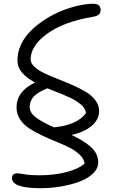

<svg xmlns="http://www.w3.org/2000/svg" viewBox="-20 -740 601 1009"><path d="M191.9 249Q43 249 43 195.8Q43 170.9 71.8 170.9Q79.6 170.9 109.9 176Q140.1 181.2 184.1 181.2Q263.7 181.2 328.4 164.6Q393.1 147.9 424.8 119.1Q420.9 94.2 398.9 73Q377 51.8 345.2 35.9Q313.5 20 275.9 4.6Q238.3 -10.7 201.7 -27.8Q165 -44.9 134.8 -64.5Q104.5 -84 85.7 -112.3Q66.9 -140.6 66.9 -174.8Q66.9 -260.3 164.1 -306.2Q120.1 -330.1 95.9 -358.4Q71.8 -386.7 71.8 -424.8Q71.8 -467.3 91.3 -507.6Q110.8 -547.9 143.3 -579.6Q175.8 -611.3 217.5 -638.2Q259.3 -665 303.7 -682.9Q348.1 -700.7 391.4 -710.4Q434.6 -720.2 470.2 -720.2Q508.8 -720.2 508.8 -687Q508.8 -671.9 498.5 -663.1Q488.3 -654.3 463.9 -650.9Q314.5 -625.5 227.8 -562.7Q141.1 -500 141.1 -428.2Q141.1 -407.7 160.9 -389.2Q180.7 -370.6 212.4 -355.5Q244.1 -340.3 282.5 -325.4Q320.8 -310.5 359.4 -293.7Q397.9 -276.9 429.7 -258.1Q461.4 -239.3 481.2 -213.1Q501 -187 501 -157.2Q501 -112.3 462.4 -79.1Q423.8 -45.9 356 -30.8Q387.2 -16.1 409.9 -2.4Q432.6 11.2 453.6 28.8Q474.6 46.4 485.4 67.6Q496.1 88.9 496.1 112.8Q496.1 145.5 468.5 172.1Q440.9 198.7 396.2 215.1Q351.6 231.4 298.8 240.2Q246.1 249 191.9 249ZM136.2 -178.2Q136.2 -147 168.7 -122.8Q201.2 -98.6 263.2 -70.8Q386.2 -82.5 432.1 -146Q430.2 -158.7 423.3 -170.4Q416.5 -182.1 403.3 -192.4Q390.1 -202.6 377.9 -210.7Q365.7 -218.8 344.2 -228.5Q322.8 -238.3 308.6 -244.1Q294.4 -250 268.3 -260.3Q242.2 -270.5 229 -275.9Q179.7 -256.3 158 -233.4Q136.2 -210.4 136.2 -178.2Z"/></svg>

Font: Shantell Sans Bouncy
Style: Regular
Weight: 300
Designer: Stephen Nixon, Anya Danilova, Shantell Martin
Foundry: Arrow Type
Version: Version 1.006;[9816181b4]